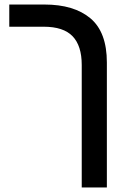

<svg xmlns="http://www.w3.org/2000/svg" viewBox="-20 -628 562 848"><path d="M341 -341Q341 -426 300.5 -468Q260 -510 173 -510H21V-608H176Q307 -608 379.5 -547Q452 -486 452 -352V200H341Z"/></svg>

Font: IBM Plex Sans Hebrew Medium
Style: Regular
Weight: 500
Designer: Mike Abbink, Paul van der Laan, Pieter van Rosmalen, Yanek Iontef
Foundry: Bold Monday
Version: Version 1.2